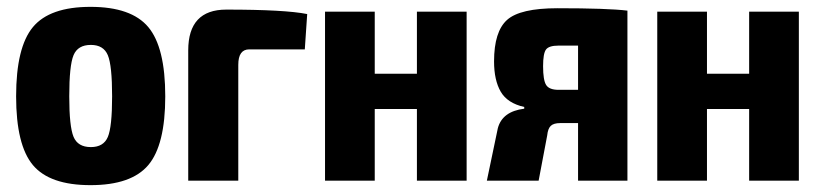

<svg xmlns="http://www.w3.org/2000/svg" viewBox="-20 -527 2394 560"><path d="M462 -246Q462 -104 412.5 -45.5Q363 13 244 13Q125 13 76 -45.5Q27 -104 27 -246Q27 -389 76 -448Q125 -507 244 -507Q363 -507 412.5 -448Q462 -389 462 -246ZM245 -396Q207 -396 194.5 -366Q182 -336 182 -246Q182 -158 194.5 -128Q207 -98 245 -98Q282 -98 294.5 -127.5Q307 -157 307 -246Q307 -336 294.5 -366Q282 -396 245 -396Z M640 -499Q811 -499 876 -486L869 -383H707Q675 -383 675 -338V0H529V-380Q529 -499 640 -499Z M1341 -493V0H1196V-209H1073V0H928V-493H1073V-312H1196V-493Z M1606 -503Q1752 -503 1810 -496V0H1666V-168H1614Q1595 -168 1586.5 -160Q1578 -152 1576 -132L1551 0H1400L1432 -153Q1445 -202 1509 -210V-215Q1460 -226 1440.5 -259.5Q1421 -293 1421 -348Q1421 -435 1459 -469Q1497 -503 1606 -503ZM1666 -265V-394H1609Q1581 -394 1572.5 -382.5Q1564 -371 1564 -334Q1564 -293 1573 -279Q1582 -265 1609 -265Z M2310 -493V0H2165V-209H2042V0H1897V-493H2042V-312H2165V-493Z"/></svg>

Font: exo2condensed_b
Style: Bold
Weight: 700
Width: 3
Designer: Natanael Gama
Version: Version 1.001;PS 001.001;hotconv 1.0.70;makeotf.lib2.5.58329